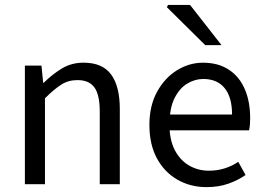

<svg xmlns="http://www.w3.org/2000/svg" viewBox="-20 -755 1083 787"><path d="M82 0V-486.1H150L156.9 -416H159.6Q194.7 -450.7 233.8 -474.4Q273 -498.1 322.7 -498.1Q400 -498.1 435.6 -449.5Q471.1 -401 471.1 -308V0H388.9V-297.4Q388.9 -365.6 367.4 -396.1Q345.9 -426.7 297.2 -426.7Q259.9 -426.7 230.6 -407.8Q201.3 -389 164.3 -352V0Z M826.4 12Q760.8 12 707.7 -18.3Q654.5 -48.6 623.4 -105.5Q592.4 -162.5 592.4 -242.9Q592.4 -322.1 624.1 -379.2Q655.7 -436.4 705.8 -467.2Q755.8 -498 811.9 -498Q874.3 -498 917.5 -469.7Q960.8 -441.5 983.1 -390.3Q1005.4 -339.2 1005.4 -270Q1005.4 -257.5 1004.5 -245.2Q1003.6 -232.9 1000.9 -220.8H651.3V-285.6H931.2Q931.2 -356.4 900.7 -393.9Q870.1 -431.3 813.1 -431.3Q779.7 -431.3 748 -412.7Q716.3 -394 695.5 -352.8Q674.7 -311.5 674.7 -243.7Q674.7 -181.8 696.4 -139.9Q718.2 -98 755.1 -76.6Q791.9 -55.3 835.7 -55.3Q871.2 -55.3 901.4 -65Q931.7 -74.8 956.7 -91.6L986.6 -37.7Q955.3 -16 915.7 -2Q876.1 12 826.4 12ZM821.2 -570 663.9 -725.6 668.8 -734.7H759.1L888 -570Z"/></svg>

Font: Source Sans 3
Style: Regular
Weight: 200
Designer: Paul D. Hunt
Foundry: Adobe
Version: Version 3.046;hotconv 1.0.118;makeotfexe 2.5.65603